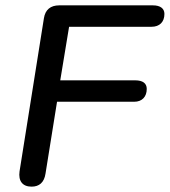

<svg xmlns="http://www.w3.org/2000/svg" viewBox="-20 -690 634 717"><path d="M98 7C126 7 145 -8 150 -42L193 -310H481C511 -310 528 -329 528 -358C528 -379 513 -390 485 -390H205L238 -590H546C576 -590 594 -608 594 -638C594 -658 579 -670 551 -670H201C169 -670 149 -654 144 -622L53 -50C48 -14 64 7 98 7Z"/></svg>

Font: SN Pro Medium
Style: Italic
Weight: 400
Italic angle: -9°
Designer: Tobias Whetton
Foundry: Supernotes
Version: Version 1.001;Glyphs 3.2 (3249)